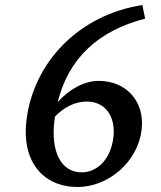

<svg xmlns="http://www.w3.org/2000/svg" viewBox="-20 -731 639 762"><path d="M85 -254C65 -95 147 11 288 11C413 11 527 -91 542 -215C556 -327 482 -410 372 -410C315 -410 256 -378 209 -326C252 -499 369 -609 556 -657L545 -711C293 -672 113 -484 85 -254ZM196 -253 198 -268C233 -305 278 -328 324 -328C398 -328 440 -269 430 -185C420 -103 369 -47 304 -47C222 -47 181 -129 196 -253Z"/></svg>

Font: TPK Tissa Web Medium
Style: Italic
Weight: 500
Italic angle: -7°
Designer: Jacques Le Bailly, Suppakit Chalermlarp | Katatrad Co.,Ltd.
Foundry: Jacques Le Bailly, Cadson Demak Co.,Ltd.
Version: Version 5.000;Glyphs 3.1.2 (3151)